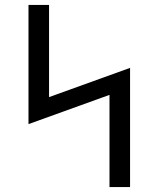

<svg xmlns="http://www.w3.org/2000/svg" viewBox="-20 -755 640 775"><path d="M422 0V-372L95 -254V-735H178V-363L505 -481V0Z"/></svg>

Font: Iosevka HT Extended
Style: Regular
Weight: 400
Width: 7
Monospace: yes
Designer: Belleve Invis
Foundry: Belleve Invis
Version: Version 32.3.0; ttfautohint (v1.8.4)